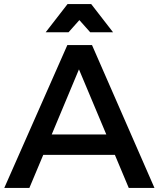

<svg xmlns="http://www.w3.org/2000/svg" viewBox="-20 -921 778 941"><path d="M310 -700H431L737 0H611L543 -162H192L124 0H1ZM501 -262 367 -581 233.5 -262ZM311 -901H427L534 -763H422L369 -822.5L316 -763H204Z"/></svg>

Font: Argentum Sans
Style: Regular
Weight: 400
Designer: Julieta Ulanovsky, Owen Earl, Chris M. Simpson, Rasmus Andersson, Cristiano Sobral
Foundry: The Argentum Sans Project Authors
Version: Version 3.135; ttfautohint (v1.8.4.7-5d5b-dirty)